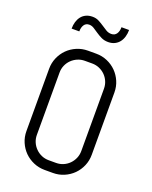

<svg xmlns="http://www.w3.org/2000/svg" viewBox="-165 -990 864 1089"><g transform="rotate(20 267.0 -445.0)"><path d="M463.9 -162.1Q463.9 -126.5 450.4 -95.2Q437 -64 413.6 -40.5Q390.1 -17.1 358.9 -3.7Q327.6 9.8 292 9.8H242.2Q206.5 9.8 175 -3.7Q143.6 -17.1 120.1 -40.5Q96.7 -64 83.3 -95.2Q69.8 -126.5 69.8 -162.1V-538.1Q69.8 -573.7 83.3 -605Q96.7 -636.2 120.1 -659.7Q143.6 -683.1 175 -696.5Q206.5 -710 242.2 -710H292Q327.6 -710 358.9 -696.5Q390.1 -683.1 413.6 -659.7Q437 -636.2 450.4 -605Q463.9 -573.7 463.9 -538.1V-162.1ZM400.9 -538.1Q400.9 -561.5 392.1 -581.8Q383.3 -602.1 368.2 -617.2Q353 -632.3 332.8 -641.1Q312.5 -649.9 289.1 -649.9H245.1Q221.7 -649.9 201.4 -641.1Q181.2 -632.3 165.8 -617.2Q150.4 -602.1 141.6 -581.8Q132.8 -561.5 132.8 -538.1V-162.1Q132.8 -138.7 141.6 -118.4Q150.4 -98.1 165.8 -82.8Q181.2 -67.4 201.4 -58.6Q221.7 -49.8 245.1 -49.8H289.1Q312.5 -49.8 332.8 -58.6Q353 -67.4 368.2 -82.8Q383.3 -98.1 392.1 -118.4Q400.9 -138.7 400.9 -162.1ZM333 -844.2Q353.5 -844.2 364.3 -859.6Q375 -875 375 -899.9H420.9Q420.9 -877.9 415.3 -858.9Q409.7 -839.8 398.7 -825.7Q387.7 -811.5 370.8 -803.2Q354 -794.9 332 -794.9Q308.6 -794.9 290.5 -803.7Q272.5 -812.5 257.1 -823Q241.7 -833.5 227.8 -842.3Q213.9 -851.1 199.2 -851.1Q178.7 -851.1 168.5 -835.7Q158.2 -820.3 158.2 -795.9H111.8Q111.8 -817.9 117.4 -836.7Q123 -855.5 134 -869.6Q145 -883.8 161.9 -891.8Q178.7 -899.9 201.2 -899.9Q222.7 -899.9 239.5 -891.1Q256.3 -882.3 271.5 -872.1Q286.6 -861.8 301.3 -853Q315.9 -844.2 333 -844.2Z"/></g></svg>

Font: Abel
Style: Regular
Weight: 400
Designer: Matthew Desmond
Foundry: Matthew Desmond
Version: Version 1.002